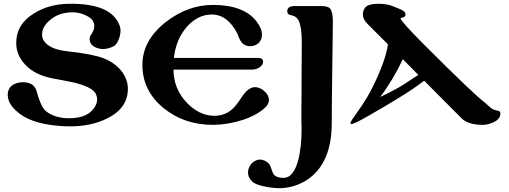

<svg xmlns="http://www.w3.org/2000/svg" viewBox="-20 -653 2698 1018"><path d="M615 -515C587 -596 497 -635 345 -633C274 -632 213 -615 160 -582C97 -543 66 -491 66 -425C66 -382 82 -344 113 -311C147 -274 195 -250 256 -238C295 -231 335 -223 374 -215C437 -199 475 -180 487 -157C492 -147 495 -137 495 -126C495 -107 487 -88 470 -69C444 -40 402 -26 345 -26C323 -26 302 -29 283 -34C252 -43 229 -56 214 -73C200 -91 186 -124 173 -173C164 -202 140 -217 101 -217C86 -217 72 -214 58 -208C33 -197 21 -177 21 -150C21 -128 29 -107 46 -86C89 -34 158 -2 253 10C288 15 321 17 352 17C427 17 493 3 550 -26C622 -62 658 -114 658 -182C658 -247 613 -310 532 -343C495 -358 430 -371 338 -381C273 -388 231 -407 212 -438C206 -447 203 -458 203 -470C203 -497 216 -521 242 -544C270 -569 305 -584 346 -587C380 -590 411 -584 438 -570C466 -557 480 -538 480 -515C480 -500 474 -483 461 -466C457 -461 455 -455 455 -448C455 -424 469 -407 496 -398C505 -395 515 -393 525 -393C544 -393 564 -398 583 -408C602 -417 619 -458 619 -491C619 -500 618 -508 615 -515Z M1392 -89C1401 -100 1406 -111 1406 -123C1406 -142 1395 -160 1373 -177C1359 -186 1345 -191 1332 -191C1308 -191 1284 -173 1261 -137C1240 -104 1221 -81 1204 -68C1179 -49 1151 -39 1118 -39C1063 -39 1013 -63 969 -110C923 -159 900 -217 900 -284H1316C1331 -284 1344 -288 1355 -295C1368 -304 1375 -314 1375 -326C1375 -339 1366 -346 1347 -346H902C909 -411 932 -466 970 -510C1009 -554 1053 -576 1103 -576C1158 -576 1203 -543 1238 -476C1249 -449 1257 -418 1290 -410C1295 -409 1301 -408 1306 -408C1341 -408 1369 -432 1369 -469C1369 -491 1359 -515 1339 -541C1294 -598 1217 -627 1109 -627C1021 -627 938 -597 860 -537C777 -472 735 -396 735 -309C735 -218 772 -142 846 -81C921 -20 1010 10 1115 9C1166 8 1217 -1 1270 -18C1325 -37 1366 -61 1392 -89Z M1745 -545C1744 -577 1739 -598 1729 -609C1721 -617 1705 -621 1681 -621H1544C1517 -621 1503 -612 1503 -594C1503 -581 1510 -574 1525 -572C1542 -569 1555 -560 1563 -545C1574 -523 1580 -485 1580 -432C1580 -396 1580 -338 1579 -258C1579 -191 1579 -128 1578 -67C1578 -8 1578 15 1578 0C1578 -7 1578 -6 1578 1C1579 8 1579 18 1579 30C1579 91 1574 144 1563 189C1546 257 1519 291 1482 290C1461 290 1445 285 1435 276C1429 270 1424 260 1420 245C1415 230 1411 221 1407 216C1392 201 1376 193 1359 193C1326 193 1295 225 1295 261C1295 280 1303 297 1319 311C1332 323 1359 332 1399 339C1432 344 1460 346 1482 344C1535 339 1582 321 1623 290C1700 231 1739 134 1739 0C1739 -63 1740 -167 1742 -312C1744 -447 1745 -525 1745 -545Z M2533 9C2554 10 2575 5 2595 -4C2620 -15 2632 -30 2633 -50C2634 -60 2628 -66 2615 -67C2602 -69 2591 -74 2580 -83L2550 -110C2517 -133 2410 -235 2230 -415C2146 -499 2104 -546 2104 -556C2104 -557 2105 -558 2106 -558C2122 -560 2130 -566 2130 -576C2130 -579 2129 -582 2128 -585C2123 -598 2095 -607 2068 -618C2046 -628 2019 -633 1987 -633C1956 -633 1934 -628 1922 -619C1910 -608 1904 -594 1904 -578C1904 -560 1911 -544 1926 -529L2037 -418C2029 -362 2004 -291 1962 -204C1939 -155 1910 -108 1877 -62C1851 -26 1838 -6 1838 -1C1838 1 1839 3 1840 4C1846 8 1879 -7 1939 -42C2042 -101 2119 -148 2171 -183C2192 -198 2212 -212 2229 -225L2427 -26C2449 -4 2484 8 2533 9ZM2198 -256C2137 -215 2099 -191 2083 -183C2046 -163 2017 -148 1996 -139C2040 -197 2080 -264 2116 -339Z"/></svg>

Font: GFS Jackson
Style: Regular
Weight: 400
Designer: George Matthiopoulos
Foundry: George Matthiopoulos
Version: Version 1.0